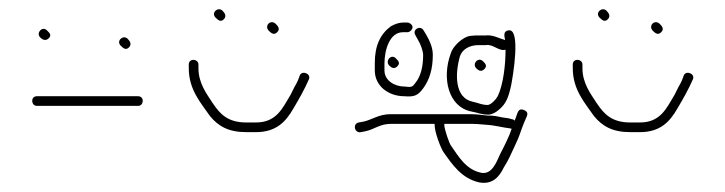

<svg xmlns="http://www.w3.org/2000/svg" viewBox="-20 -383 1575 417"><path d="M60 -153H280C286 -153 290 -158 290 -164C290 -170 286 -174 280 -174H60C54 -174 50 -170 50 -164C50 -158 54 -153 60 -153ZM242 -284C247 -279 253 -273 260 -280C267 -287 262 -294 257 -299C247 -308 232 -294 242 -284ZM67 -302C72 -297 79 -293 86 -300C93 -307 87 -312 82 -317C72 -327 58 -312 67 -302Z M390 -243V-235C390 -188 416 -160 436 -131C454 -109 476 -96 515 -96H536C580 -96 601 -119 617 -147C630 -169 641 -188 651 -211C656 -223 636 -231 631 -219C628 -210 625 -203 620 -195L611 -177C594 -149 581 -117 536 -117H515C475 -117 458 -135 442 -159C429 -179 411 -202 411 -235V-243C411 -249 406 -253 400 -253C394 -253 390 -249 390 -243ZM564 -316C569 -311 575 -306 582 -313C589 -320 584 -326 579 -331C568 -342 553 -327 564 -316ZM448 -345C453 -340 459 -334 466 -341C473 -348 468 -355 463 -360C453 -369 438 -355 448 -345Z M1077 -296C1063 -300 1050 -308 1034 -306H1019C1014 -306 1008 -306 1001 -305C985 -303 963 -282 959 -267C939 -213 954 -151 1003 -141C1020 -138 1024 -134 1042 -134C1050 -135 1057 -139 1064 -145C1079 -158 1084 -170 1090 -197C1094 -217 1112 -323 1084 -317C1073 -315 1075 -306 1077 -296ZM1078 -275C1078 -242 1073 -199 1061 -174C1057 -167 1048 -157 1040 -155C1026 -155 1021 -159 1007 -162C967 -170 968 -223 979 -261C984 -276 1000 -285 1019 -285H1035C1051 -288 1063 -271 1078 -275ZM865 -334H855C847 -334 838 -331 829 -326C806 -309 794 -284 794 -246V-230C794 -196 824 -174 858 -174C880 -172 888 -176 899 -191C913 -210 920 -233 920 -264C920 -280 913 -295 906 -307L900 -317C893 -329 875 -319 882 -307L888 -296C893 -288 899 -273 899 -263C899 -239 894 -218 883 -204C876 -194 874 -193 859 -195C837 -195 815 -208 815 -230V-245C815 -274 826 -313 855 -313H865C870 -313 876 -319 876 -324C876 -329 870 -334 865 -334ZM1003 -135H828C803 -135 788 -123 770 -119L759 -117C745 -114 750 -93 764 -96L774 -98C793 -102 805 -114 829 -114H924V-111C924 -96 937 -62 943 -53C962 -26 982 4 1020 13C1050 19 1065 0 1074 -19C1085 -36 1089 -47 1099 -68C1110 -91 1109 -94 1118 -116L1124 -130C1127 -137 1125 -141 1118 -144C1111 -147 1107 -145 1104 -138L1099 -124C1098 -123 1098 -122 1098 -121C1096 -123 1094 -124 1092 -124L1085 -126L1071 -128L1056 -131C1050 -132 1044 -132 1039 -132C1027 -133 1017 -135 1003 -135ZM1014 -235C1019 -230 1025 -226 1032 -233C1039 -240 1034 -245 1029 -250C1019 -260 1005 -245 1014 -235ZM825 -241C830 -236 836 -232 843 -239C850 -246 845 -251 840 -256C830 -267 816 -251 825 -241ZM945 -114H1002C1015 -114 1024 -113 1036 -112C1055 -111 1071 -106 1089 -104C1090 -103 1090 -103 1091 -104C1091 -103 1091 -101 1090 -100C1087 -89 1072 -59 1067 -50C1059 -33 1049 -2 1024 -8C992 -15 976 -43 960 -66C956 -70 945 -103 945 -111Z M1224 -243V-235C1224 -188 1250 -160 1270 -131C1288 -109 1310 -96 1349 -96H1370C1414 -96 1435 -119 1451 -147C1464 -169 1475 -188 1485 -211C1490 -223 1470 -231 1465 -219C1462 -210 1459 -203 1454 -195L1445 -177C1428 -149 1415 -117 1370 -117H1349C1309 -117 1292 -135 1276 -159C1263 -179 1245 -202 1245 -235V-243C1245 -249 1240 -253 1234 -253C1228 -253 1224 -249 1224 -243ZM1398 -316C1403 -311 1409 -306 1416 -313C1423 -320 1418 -326 1413 -331C1402 -342 1387 -327 1398 -316ZM1282 -345C1287 -340 1293 -334 1300 -341C1307 -348 1302 -355 1297 -360C1287 -369 1272 -355 1282 -345Z"/></svg>

Font: Be Happy
Style: Regular
Weight: 500
Designer: Mew Too
Foundry: Cannot Into Space Fonts
Version: Version 0.9977